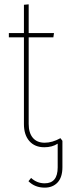

<svg xmlns="http://www.w3.org/2000/svg" viewBox="-20 -672 309 889"><path d="M259.8 -32.2 269 -20V102.1Q269 148.9 246.6 172.9Q224.1 196.8 187 196.8Q141.6 196.8 111.8 167L124 151.9Q150.9 176.8 187 176.8Q247.1 176.8 247.1 103V-6.8Q221.7 9.8 185.1 9.8Q141.1 9.8 116 -18.8Q90.8 -47.4 90.8 -97.2V-499H21V-519H90.8V-649.9L112.8 -651.9V-519H230L227.1 -499H112.8V-98.1Q112.8 -57.1 131.8 -34.2Q150.9 -11.2 187 -11.2Q222.2 -11.2 259.8 -32.2Z"/></svg>

Font: Fira Sans Compressed Thin
Style: Regular
Weight: 100
Width: 1
Designer: Carrois Corporate & Edenspiekermann AG
Foundry: Carrois Corporate GbR & Edenspiekermann AG
Version: Version 4.203;PS 004.203;hotconv 1.0.88;makeotf.lib2.5.64775